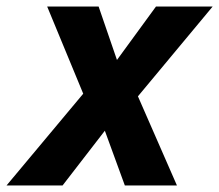

<svg xmlns="http://www.w3.org/2000/svg" viewBox="-69 -566 669 586"><path d="M-49 0H122L251 -167L312 0H471L352 -272L580 -546H407L288 -383L232 -546H75L185 -280Z"/></svg>

Font: Noto Sans
Style: Bold Italic
Weight: 700
Italic angle: -12°
Designer: Monotype Design Team
Foundry: Monotype Imaging Inc.
Version: Version 2.013